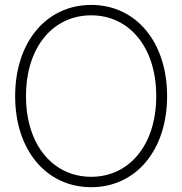

<svg xmlns="http://www.w3.org/2000/svg" viewBox="-20 -757 746 786"><path d="M353.5 9.3C536.6 9.3 664.1 -142.6 664.1 -363.3C664.1 -585 536.6 -736.8 353.5 -736.8C169.4 -736.8 42 -584.5 42 -363.3C42 -143.1 168.9 9.3 353.5 9.3ZM353.5 -33.2C197.8 -33.2 86.4 -162.6 86.4 -363.3C86.4 -566.9 199.2 -694.3 353.5 -694.3C507.3 -694.3 619.6 -565.9 619.6 -363.3C619.6 -161.6 507.3 -33.2 353.5 -33.2Z"/></svg>

Font: Raveo Display Display ExLight
Style: Regular
Weight: 200
Designer: Jakub Foglar, Rasmus Andersson (Inter)
Foundry: Jakubfoglar.com
Version: Version 1.100;Glyphs 3.2.3 (3260)